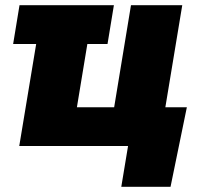

<svg xmlns="http://www.w3.org/2000/svg" viewBox="-20 -559 794 735"><path d="M416 -539.1 391.6 -390.6H30.3L54.7 -539.1ZM53.7 0 143.1 -539.1H338.9L274.4 -148.4H417L481.4 -539.1H677.7L588.4 0ZM444.3 156.2 470.2 0H423.3L448.2 -148.4H695.3L632.8 156.2Z"/></svg>

Font: Inter 18pt Black
Style: Italic
Weight: 900
Italic angle: -9.3988°
Designer: Rasmus Andersson
Foundry: rsms
Version: Version 4.001;git-66647c0bb